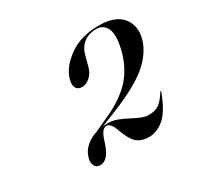

<svg xmlns="http://www.w3.org/2000/svg" viewBox="-88 -806 558 544"><g transform="rotate(-30 191.0 -533.5)"><path d="M128.5 -441 127.5 -445 178.5 -468.5Q233 -492.5 264.8 -525Q296.5 -557.5 310.5 -607.5Q323.5 -656 314 -678.8Q304.5 -701.5 280.5 -701.5Q255.5 -701.5 238.8 -688.5Q222 -675.5 215.5 -649L207.5 -618.5Q202.5 -600.5 190 -589.8Q177.5 -579 164.5 -579Q151 -579 145.5 -588.5Q140 -598 144.5 -615Q153.5 -649.5 192.8 -678Q232 -706.5 291.5 -706.5Q345 -706.5 367.2 -679Q389.5 -651.5 379 -611.5Q367.5 -571 328.8 -538.2Q290 -505.5 206.5 -472ZM79.5 -396Q86 -421.5 111.8 -437.8Q137.5 -454 176.5 -454Q191.5 -454 206.5 -448.2Q221.5 -442.5 235.5 -435Q249.5 -427.5 263 -421.8Q276.5 -416 289 -416Q309.5 -416 322.2 -425Q335 -434 348.5 -456Q349.5 -457.5 349.8 -457.8Q350 -458 350.5 -458Q352 -457.5 351.5 -455.5Q331 -401 307.5 -381.2Q284 -361.5 258.5 -361.5Q233.5 -361.5 218.5 -374.2Q203.5 -387 189 -428.5Q185 -439 179.5 -444.2Q174 -449.5 168 -449.5Q161 -449.5 154.2 -441.5Q147.5 -433.5 140.5 -410Q131.5 -382.5 121 -372Q110.5 -361.5 98.5 -361.5Q85.5 -361.5 80.5 -371.5Q75.5 -381.5 79.5 -396Z"/></g></svg>

Font: Fraunces 120pt
Style: Italic
Weight: 400
Italic angle: -16°
Version: Version 1.000;[b76b70a41]